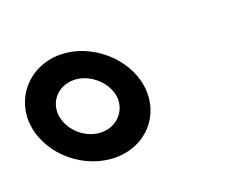

<svg xmlns="http://www.w3.org/2000/svg" viewBox="-121 -857 533 445"><g transform="rotate(-20 145.5 -634.0)"><path d="M-61 -634C-50 -560 23 -500 99 -500C175 -500 228 -560 217 -634C206 -706 134 -768 58 -768C-18 -768 -72 -706 -61 -634ZM8 -634C2 -670 28 -702 68 -702C106 -702 143 -670 149 -634C155 -598 127 -566 89 -566C49 -566 14 -598 8 -634Z"/></g></svg>

Font: Ampere
Style: SCRevIta
Weight: 400
Version: Version 1